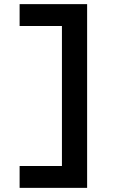

<svg xmlns="http://www.w3.org/2000/svg" viewBox="-20 -720 550 930"><path d="M75 190V84H286L280 92V-606L290 -594H75V-700H402V190Z"/></svg>

Font: Lexend Exa Medium
Style: Regular
Weight: 500
Designer: Bonnie Shaver-Troup, Thomas Jockin
Foundry: Lexend
Version: Version 1.007